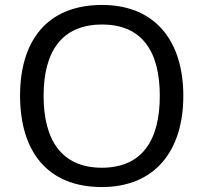

<svg xmlns="http://www.w3.org/2000/svg" viewBox="-20 -745 821 775"><path d="M720 -358C720 -580 606 -725 392 -725C168 -725 61 -578 61 -359C61 -138 168 10 391 10C606 10 720 -137 720 -358ZM156 -358C156 -538 230 -646 392 -646C553 -646 625 -538 625 -358C625 -178 553 -68 391 -68C230 -68 156 -178 156 -358Z"/></svg>

Font: Noto Sans Caucasian Albanian
Style: Regular
Weight: 400
Designer: Monotype Design Team
Foundry: Monotype Imaging Inc.
Version: Version 2.005